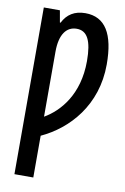

<svg xmlns="http://www.w3.org/2000/svg" viewBox="-103 -782 706 1082"><g transform="rotate(10 250.0 -241.5)"><path d="M59 240H167V1C321 -70 464 -225 464 -459C464 -633 410 -723 296 -723C234 -723 192 -696 167 -646H163L151 -714H59ZM167 -108V-480C167 -580 205 -628 263 -628C323 -628 351 -576 351 -458C351 -267 254 -158 167 -108Z"/></g></svg>

Font: Noto Sans Mono ExtraCondensed SemiBold
Style: Regular
Weight: 600
Width: 2
Designer: Monotype Design Team
Foundry: Monotype Imaging Inc.
Version: Version 2.014